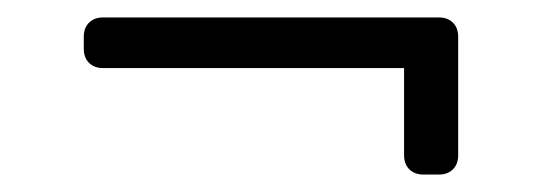

<svg xmlns="http://www.w3.org/2000/svg" viewBox="-20 -370 621 220"><path d="M465 -170Q455 -170 449 -176Q443 -182 443 -192V-292H98Q88 -292 82 -298Q76 -304 76 -314V-328Q76 -338 82 -344Q88 -350 98 -350H483Q493 -350 499 -344Q505 -338 505 -328V-192Q505 -182 499 -176Q493 -170 483 -170Z"/></svg>

Font: Rubik AZ
Style: Regular
Weight: 300
Designer: Hubert and Fischer
Foundry: Hubert & Fischer
Version: Version 2.000